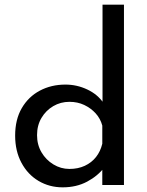

<svg xmlns="http://www.w3.org/2000/svg" viewBox="-20 -794 633 824"><path d="M249 10Q192 10 145.5 -17.5Q99 -45 72 -95.5Q45 -146 45 -212Q45 -281 73.5 -330Q102 -379 151 -405Q200 -431 261 -431Q310 -431 354.5 -410Q399 -389 424 -352L420 -319V-774H512V0H419V-103L429 -77Q400 -39 354 -14.5Q308 10 249 10ZM278 -69Q315 -69 344 -82.5Q373 -96 392 -120Q411 -144 419 -177V-255Q411 -285 390.5 -307.5Q370 -330 341.5 -343.5Q313 -357 278 -357Q240 -357 208.5 -338.5Q177 -320 158 -288Q139 -256 139 -214Q139 -173 158 -140.5Q177 -108 209 -88.5Q241 -69 278 -69Z"/></svg>

Font: Josefin Sans Thin
Style: Regular
Weight: 400
Version: Version 2.000